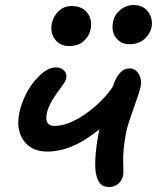

<svg xmlns="http://www.w3.org/2000/svg" viewBox="-20 -754 625 764"><path d="M495.1 -578.1Q460.4 -578.1 441.2 -604.2Q421.9 -630.4 430.2 -668Q435.5 -695.8 458.7 -714.8Q481.9 -733.9 511.2 -733.9Q550.3 -733.9 569.8 -706.5Q589.4 -679.2 583 -645Q577.6 -619.6 554.9 -598.9Q532.2 -578.1 495.1 -578.1ZM186 -660.2Q192.9 -690.9 214.1 -710.4Q235.4 -730 264.2 -730Q308.1 -730 328.1 -702.1Q348.1 -674.3 340.8 -638.2Q335 -609.9 313 -590.3Q291 -570.8 254.9 -570.8Q218.8 -570.8 199 -597.2Q179.2 -623.5 186 -660.2ZM168 -150.9Q105 -150.9 74 -194.8Q43 -238.8 57.1 -306.2Q64.5 -343.3 85.7 -384Q106.9 -424.8 139.4 -455.3Q171.9 -485.8 203.1 -485.8Q222.2 -485.8 234.9 -473.4Q247.6 -460.9 243.2 -440.9Q241.2 -430.2 224.6 -408.7Q208 -387.2 189.9 -358.4Q171.9 -329.6 166 -301.8Q156.7 -252.9 196.8 -252.9Q251.5 -252.9 320.1 -300.8Q388.7 -348.6 430.2 -411.1V-413.1Q440.9 -446.3 457.5 -464.1Q474.1 -481.9 495.1 -481.9Q518.1 -481.9 531.7 -460.2Q545.4 -438.5 539.1 -407.2Q535.6 -389.6 512 -323.7Q488.3 -257.8 482.9 -231.9Q468.3 -158.2 470.2 -108.9Q470.2 -100.6 470.7 -87.2Q471.2 -73.7 470.9 -66.7Q470.7 -59.6 469.2 -53.2Q465.3 -35.6 450.4 -22.7Q435.5 -9.8 414.1 -9.8Q389.2 -9.8 377 -25.6Q364.7 -41.5 360.8 -69.8Q356.9 -97.2 360.8 -141.8Q364.7 -186.5 374 -231.9Q374 -234.4 376 -240.2Q268.6 -150.9 168 -150.9Z"/></svg>

Font: Shantell Sans Irregular
Style: Italic
Weight: 500
Italic angle: -11.31°
Designer: Stephen Nixon, Anya Danilova, Shantell Martin
Foundry: Arrow Type
Version: Version 1.006;[9816181b4]